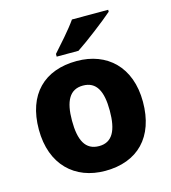

<svg xmlns="http://www.w3.org/2000/svg" viewBox="-114 -859 858 962"><g transform="rotate(-15 315.0 -378.0)"><path d="M536 -756V-766H348C317 -721 259 -657 226 -620V-606H339C391 -640 493 -718 536 -756ZM585 -276C585 -458 473 -559 317 -559C148 -559 45 -458 45 -276C45 -93 157 10 314 10C482 10 585 -93 585 -276ZM217 -276C217 -377 246 -432 315 -432C385 -432 413 -377 413 -276C413 -174 385 -118 316 -118C245 -118 217 -174 217 -276Z"/></g></svg>

Font: Noto Sans Myanmar UI ExtraBold
Style: Regular
Weight: 800
Designer: Monotype Design Team
Foundry: Monotype Imaging Inc.
Version: Version 2.103